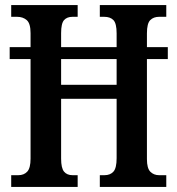

<svg xmlns="http://www.w3.org/2000/svg" viewBox="-20 -734 697 754"><path d="M24 0V-46H52Q74 -46 87 -60Q100 -74 100 -111V-502H18V-549H100V-604Q100 -642 85 -655Q70 -668 47 -668H24V-714H285V-668H265Q243 -668 231.5 -655Q220 -642 220 -604V-549H438V-603Q438 -642 425.5 -655Q413 -668 389 -668H372V-714H633V-668H605Q583 -668 570 -655Q557 -642 557 -603V-549H639V-502H557V-109Q557 -73 570.5 -59.5Q584 -46 605 -46H633V0H372V-46H390Q413 -46 425.5 -60Q438 -74 438 -113V-346H220V-111Q220 -74 231.5 -60Q243 -46 265 -46H285V0ZM220 -401H438V-502H220Z"/></svg>

Font: Noto Serif Ethiopic ExtraCondensed SemiBold
Style: Regular
Weight: 600
Width: 2
Designer: Monotype Design Team
Foundry: Monotype Imaging Inc.
Version: Version 2.102; ttfautohint (v1.8.4.7-5d5b)